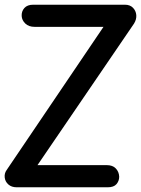

<svg xmlns="http://www.w3.org/2000/svg" viewBox="-25 -795 599 815"><path d="M3 -73 463 -753 505 -775Q527 -775 539.5 -762Q552 -749 553.5 -731Q555 -713 544 -695L83 -19L46 0Q24 0 10.5 -12Q-3 -24 -5 -41.5Q-7 -59 3 -73ZM481 -45Q481 -27 469.5 -13.5Q458 0 432 0H46L106 -94H429Q453 -94 466.5 -80Q480 -66 481 -45ZM67 -727Q66 -747 78.5 -761Q91 -775 116 -775H505L436 -681H122Q97 -681 82.5 -695Q68 -709 67 -727Z"/></svg>

Font: Edu NSW ACT Foundation SemiBold
Style: Regular
Weight: 600
Version: Version 1.003